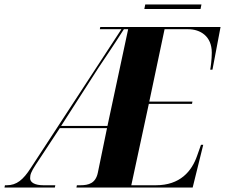

<svg xmlns="http://www.w3.org/2000/svg" viewBox="-77 -834 1001 854"><path d="M565 -794H815L819 -814H569ZM-57 0H167L169 -10H116C79 -10 57 -22 57 -41C57 -57 61 -69 81 -100L189 -264H399L358 -65C348 -19 318 -10 280 -10H265L263 0H780L827 -190H817L800 -142C776 -72 724 -10 616 -10H507L585 -372H777L779 -382H587L655 -704H760C814 -704 865 -673 865 -600C865 -569 860 -534 858 -524H868L904 -714H369L367 -704H463L60 -87C26 -34 -3 -10 -47 -10H-55ZM195 -274 360 -531C401 -593 422 -622 474 -704H493L401 -274Z"/></svg>

Font: Noto Serif Display Condensed ExtraBold
Style: Italic
Weight: 800
Width: 3
Italic angle: -12°
Designer: Monotype Design Team
Foundry: Monotype Imaging Inc.
Version: Version 2.009